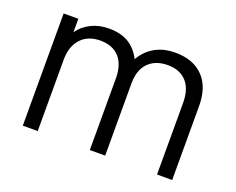

<svg xmlns="http://www.w3.org/2000/svg" viewBox="-89 -664 1001 815"><g transform="rotate(20 412.0 -256.5)"><path d="M75.2 -506.8H141.6V-445.3Q152.3 -461.9 167 -474.1Q181.6 -486.3 199.2 -495.1Q234.4 -512.7 279.3 -512.7Q332 -512.7 368.2 -491.2Q403.3 -469.7 424.8 -427.7Q474.6 -512.7 579.1 -512.7Q660.2 -512.7 705.1 -465.8Q750 -419.9 750 -333V0H681.6V-323.2Q681.6 -385.7 651.4 -418.9Q621.1 -452.1 566.4 -452.1Q510.7 -452.1 478.5 -418.9Q447.3 -386.7 447.3 -326.2V0H377.9V-323.2Q377.9 -385.7 347.7 -418.9Q317.4 -452.1 261.7 -452.1Q208 -452.1 175.8 -418.9Q142.6 -383.8 142.6 -323.2V0H75.2Z"/></g></svg>

Font: Dinish
Style: Regular
Weight: 400
Designer: Bert Driehuis
Foundry: Playbeing
Version: Version 3.006; git-39231f3c-release